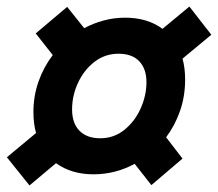

<svg xmlns="http://www.w3.org/2000/svg" viewBox="-20 -638 665 586"><path d="M1 -158 90 -232Q82 -261 82 -296Q82 -345 97.5 -389Q113 -433 141 -470L89 -536L185 -617L237 -552Q265 -567 296.5 -575.5Q328 -584 362 -584Q430 -584 476 -550L558 -618L625 -532L537 -459Q545 -431 545 -395Q545 -344 529.5 -299.5Q514 -255 487 -219L537 -154L442 -73L391 -138Q332 -106 265 -106Q198 -106 151 -140L70 -72ZM200 -304Q200 -262 222.5 -239Q245 -216 286 -216Q328 -216 360 -242Q392 -268 409.5 -307.5Q427 -347 427 -387Q427 -428 405 -451Q383 -474 342 -474Q300 -474 268 -449Q236 -424 218 -385Q200 -346 200 -304Z"/></svg>

Font: Radio Canada SemiBold
Style: Italic
Weight: 600
Italic angle: -12°
Designer: Charles Daoud, Etienne Aubert Bonn, Alexandre Saumier Demers, Jacques Le Bailly
Foundry: Radio-Canada
Version: Version 2.104; ttfautohint (v1.8.4.7-5d5b);gftools[0.9.28.de